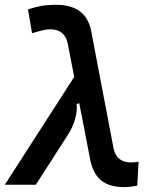

<svg xmlns="http://www.w3.org/2000/svg" viewBox="-35 -762 641 792"><path d="M476.1 9.8Q418.5 9.8 385 -15.6Q351.6 -41 338.4 -96.7L244.1 -584Q236.8 -614.3 218.5 -627.7Q200.2 -641.1 173.8 -641.1Q155.3 -641.1 136.7 -636.2Q118.2 -631.3 97.2 -625L80.6 -723.1Q103 -731 130.1 -736.6Q157.2 -742.2 196.8 -742.2Q254.9 -742.2 290.8 -718Q326.7 -693.8 339.8 -641.1L433.6 -148.9Q440.9 -118.7 459.2 -105.2Q477.5 -91.8 505.9 -91.8Q509.3 -91.8 516.4 -92.5Q523.4 -93.3 536.6 -94.7L531.2 3.9Q516.6 6.8 503.4 8.3Q490.2 9.8 476.1 9.8ZM-15.1 0 298.8 -487.8 354.5 -355.5 281.2 -333Q283.2 -310.1 278.8 -287.8Q274.4 -265.6 265.6 -244.6Q256.8 -223.6 244.6 -205.1L112.8 0Z"/></svg>

Font: Cascadia Mono Medium
Style: Italic
Weight: 500
Italic angle: -10°
Monospace: yes
Designer: Aaron Bell
Foundry: Saja Typeworks
Version: Version 2407.024